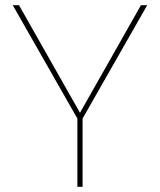

<svg xmlns="http://www.w3.org/2000/svg" viewBox="-20 -717 614 737"><path d="M277 -262 29 -697H53L287 -284L521 -697H545L297 -262V0H277Z"/></svg>

Font: Hanken Grotesk Thin
Style: Regular
Weight: 100
Designer: Alfredo Marco Pradil
Foundry: Hanken Design Co.
Version: Version 3.014